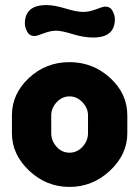

<svg xmlns="http://www.w3.org/2000/svg" viewBox="-20 -727 549 757"><path d="M254 -482Q346 -482 414 -420Q482 -358 482 -272V-202Q482 -118 413.5 -54Q345 10 254 10Q163 10 95 -54Q27 -118 27 -202V-272Q27 -357 94 -419.5Q161 -482 254 -482ZM327 -202V-272Q327 -301 305 -324Q283 -347 254 -347Q225 -347 203.5 -324Q182 -301 182 -272V-202Q182 -172 203 -148.5Q224 -125 254 -125Q284 -125 305.5 -148.5Q327 -172 327 -202ZM202 -606Q179 -606 152 -595.5Q125 -585 116 -585Q96 -585 87 -602.5Q78 -620 78 -634Q78 -707 163 -707Q194 -707 238 -693.5Q282 -680 309 -680Q332 -680 359 -690.5Q386 -701 395 -701Q415 -701 424 -683.5Q433 -666 433 -652Q433 -579 348 -579Q310 -579 266.5 -592.5Q223 -606 202 -606Z"/></svg>

Font: Dosis
Style: ExtraBold
Weight: 800
Designer: EdgarTolentino, PabloImpallari, IginoMarini
Foundry: EdgarTolentino, PabloImpallari, IginoMarini
Version: Version 1.007